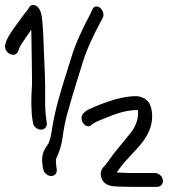

<svg xmlns="http://www.w3.org/2000/svg" viewBox="-84 -753 711 762"><path d="M462.6 -316.5C470 -278.3 446.8 -237.8 426.1 -215.2C406.8 -190.9 367.2 -145 350.7 -120.4C344 -110.4 338.2 -102.6 333.7 -97.4C327.6 -90.5 313.2 -80.4 316.3 -56.2C317 -50.1 318.9 -43.9 322.1 -38.4C333 -19.7 352.7 -14.2 375.8 -13C395.9 -12 417.6 -11.5 441.1 -11.5H539.5C555.1 -11.5 564.8 -24.6 562.3 -39.5C559.7 -55.2 544.8 -66.5 530.3 -66.5H426.7L379.1 -68.4C388.5 -81 393.7 -89.9 412.6 -111.8C428.2 -129.8 447.7 -149.6 466.9 -171.1C496.6 -204.5 532.1 -257.8 515.8 -324.8C509.7 -352.8 486.9 -369.4 457.5 -371.5L457 -371.5H456.6C406.6 -371.5 345.9 -354 269.8 -319.8C260 -315.3 252.2 -309.5 245.4 -301C236.3 -291.1 238.8 -273.7 247.2 -262.7C255.3 -252.2 269.4 -247 279.1 -257.5C283.3 -262 296 -269.4 316.3 -277.3C356.9 -293 403.4 -316.2 462.6 -316.5ZM119.4 -54.5C134.4 -54.5 143.6 -67 141.1 -82L139.3 -92.8C139.1 -94.7 138.5 -103.3 137.6 -121.3C137.6 -121.3 138.3 -122.7 139.2 -124.2L139.5 -124.7L139.8 -125.2C152.8 -152.7 161.2 -181.3 164.9 -211C168.3 -238.6 174.3 -269 183.1 -302.2C191.9 -335.4 211.2 -399.9 241.3 -495.7C255.8 -544.9 280.1 -601.2 314.4 -664.7L323.5 -681.7C330.8 -694.7 324.3 -711.6 315.3 -720.1C306.2 -728.7 291.6 -731.7 284.2 -718.4L284 -718.1L275.7 -700C239.2 -632.1 213.1 -572.6 198.6 -523.3L173.6 -443.4C158.3 -394.8 133.2 -314.3 122.4 -240.2C118 -209.4 112 -189.7 107.9 -183.2C94 -161.1 77 -143.8 85.5 -93L87.3 -82C89.8 -67 104.4 -54.5 119.4 -54.5ZM78.8 -238.5C93.8 -238.5 104.2 -251 101.7 -266L100.2 -275C95.8 -301.5 94.6 -333.4 95.2 -370.7C96 -419.8 93.2 -489.3 90.4 -544.7C88.9 -574.8 87.7 -662.7 79.7 -697.9C76.4 -712.3 69 -726 56.9 -731.2C46.7 -735.7 36.6 -733.1 31.5 -723C28.2 -717.3 23.8 -711.4 18.7 -705.3C6.9 -691.2 -4.7 -673.9 -15.5 -659.5C-43.8 -622.1 -60.2 -594.5 -63.8 -573C-66.2 -558.4 -57.1 -544.2 -42.3 -537.9C-21.9 -529.3 -11.3 -544.3 -7.5 -562.6C-5.6 -568.4 19 -606.1 40.2 -635C41.7 -566.3 43.3 -427.2 43.2 -420.6C38.9 -359.1 39.4 -310 45.4 -274L46.9 -265C49.5 -249.1 64.9 -238.5 78.8 -238.5Z"/></svg>

Font: MewTooHand
Style: BdCondLta
Weight: 400
Designer: Mew Too, Robert Jablonski
Version: Version 0.77